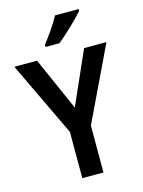

<svg xmlns="http://www.w3.org/2000/svg" viewBox="-136 -1016 817 1095"><g transform="rotate(-15 272.0 -468.5)"><path d="M273 -400 412 -714H544L335 -277V0H210V-273L0 -714H134ZM440 -927Q424 -908 396 -880Q368 -852 337.5 -824Q307 -796 283 -777H201V-790Q226 -822 254 -862.5Q282 -903 300 -937H440Z"/></g></svg>

Font: Noto Sans Lao SemiCondensed SemiBold
Style: Regular
Weight: 600
Width: 4
Designer: Monotype Design Team
Foundry: Monotype Imaging Inc.
Version: Version 2.003; ttfautohint (v1.8.4.7-5d5b)